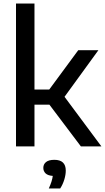

<svg xmlns="http://www.w3.org/2000/svg" viewBox="-20 -828 594 1086"><path d="M70.5 0V-808H175V-321.5H258.5L422.5 -544H536.5L345 -280.5L553.5 0H437.5L259.5 -236H175V0ZM256 238Q266 216 271.2 199.2Q276.5 182.5 278.5 167Q251 165 238 152.8Q225 140.5 225 121.5Q225 101 240.5 88.5Q256 76 287.5 76Q352 76 352 137Q352 160 343.8 187.5Q335.5 215 320.5 238Z"/></svg>

Font: Encode Sans Md
Style: Regular
Weight: 500
Designer: Multiple Designers
Foundry: Impallari Type
Version: Version 3.002; ttfautohint (v1.8.3) -l 8 -r 50 -G 200 -x 14 